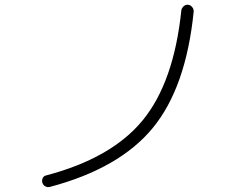

<svg xmlns="http://www.w3.org/2000/svg" viewBox="-20 -762 1040 803"><path d="M189.5 19.5Q179.7 22.5 169.9 17.6Q160.2 12.7 157.2 2Q154.3 -7.8 158.7 -17.1Q163.1 -26.4 172.9 -28.3Q447.3 -100.6 577.1 -259.3Q707 -418 738.3 -717.8Q739.3 -727.5 747.6 -735.4Q755.9 -743.2 766.6 -742.2Q776.4 -741.2 783.7 -732.4Q791 -723.6 790 -712.9Q757.8 -395.5 618.7 -226.6Q479.5 -57.6 189.5 19.5Z"/></svg>

Font: Rounded-L Mgen+ 1mn light
Style: Regular
Weight: 200
Designer: [Source Han Sans]
Ryoko NISHIZUKA  (kana & ideographs); Paul D. Hunt (Latin, Greek & Cyrillic); Wenlong ZHANG  (bopomofo
Version: Version 1.059.20150602